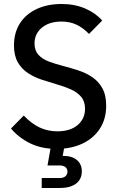

<svg xmlns="http://www.w3.org/2000/svg" viewBox="-20 -733 589 962"><path d="M263 13Q188 13 131 -15Q74 -43 35 -89L99 -154Q138 -113 179 -94Q220 -75 267 -75Q332 -75 369 -106.5Q406 -138 406 -188Q406 -225 386.5 -248Q367 -271 335.5 -285Q304 -299 266 -310Q228 -321 190 -333.5Q152 -346 120.5 -366.5Q89 -387 69.5 -420.5Q50 -454 50 -505Q50 -569 79.5 -615.5Q109 -662 163 -687.5Q217 -713 289 -713Q354 -713 406.5 -690.5Q459 -668 492 -630L426 -563Q396 -594 363 -609.5Q330 -625 288 -625Q227 -625 190 -594.5Q153 -564 153 -515Q153 -480 172.5 -458.5Q192 -437 224 -425Q256 -413 294.5 -403Q333 -393 371.5 -380.5Q410 -368 441.5 -347Q473 -326 492.5 -291.5Q512 -257 512 -203Q512 -137 480.5 -88.5Q449 -40 393 -13.5Q337 13 263 13ZM279 209H189V159H279Q298 159 308 150Q318 141 318 127Q318 113 308 104.5Q298 96 279 96H218L239 -22H307L291 65L246 48H296Q341 48 365.5 69Q390 90 390 125Q390 165 361 187Q332 209 279 209Z"/></svg>

Font: SUSE Medium
Style: Regular
Weight: 500
Designer: Rene Bieder
Foundry: SUSE
Version: Version 1.000